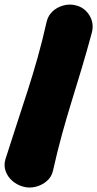

<svg xmlns="http://www.w3.org/2000/svg" viewBox="-38 -727 430 851"><path d="M64 100Q38 93 17 75Q-4 57 -13 31.5Q-22 6 -14 -21Q13 -106 37.5 -180.5Q62 -255 85 -326.5Q108 -398 129 -472.5Q150 -547 169 -632Q176 -659 195.5 -677Q215 -695 242 -702.5Q269 -710 295 -704Q336 -695 358 -659.5Q380 -624 369 -582Q346 -497 323.5 -422Q301 -347 279 -276Q257 -205 236.5 -130.5Q216 -56 197 29Q191 57 169.5 75.5Q148 94 119.5 101Q91 108 64 100Z"/></svg>

Font: Winky Sans Black
Style: Regular
Weight: 900
Designer: Simon Atzbach
Foundry: typofactur
Version: Version 1.205